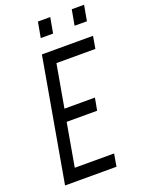

<svg xmlns="http://www.w3.org/2000/svg" viewBox="-161 -948 772 1024"><g transform="rotate(-20 225.0 -436.5)"><path d="M438 -700 426 -630H205L162 -387H335L322 -317H149L106 -72H329L317 -1H25L148 -700ZM364 -784 380 -872H450L434 -784ZM172 -784 188 -872H258L242 -784Z"/></g></svg>

Font: Marvel
Style: Bold Italic
Weight: 700
Italic angle: -12°
Designer: Carolina Trebol
Foundry: Carolina Trebol
Version: Version 1.001